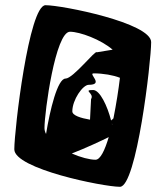

<svg xmlns="http://www.w3.org/2000/svg" viewBox="-20 -662 635 738"><path d="M35 -88C35 -13 377 56 441 56C505 56 561 -426 561 -500C561 -574 219 -642 155 -642C91 -642 35 -162 35 -88ZM151 -170C151 -231 193 -540 249 -540C287 -540 368 -510 413 -471L352 -461C348 -472 261 -360 232 -360C201 -360 172 -239 157 -147C153 -155 151 -162 151 -170ZM256 -72C310 -93 370 -121 398 -135C383 -85 366 -48 347 -48C325 -48 290 -57 256 -72ZM258 -234C258 -278 298 -336 321 -336C382 -336 317 -380 340 -380C377 -380 416 -373 441 -363C436 -320 427 -262 416 -207C413 -204 410 -201 407 -199C393 -254 364 -316 338 -316C296 -316 344 -304 330 -281L326 -202C291 -208 258 -218 258 -234ZM410 -186H411V-182C411 -183 410 -185 410 -186Z"/></svg>

Font: Crazy Punk
Style: Regular
Weight: 400
Version: Version 1